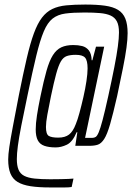

<svg xmlns="http://www.w3.org/2000/svg" viewBox="-20 -716 581 844"><path d="M200 108Q149 108 114 102.5Q79 97 57.5 84Q36 71 26 47Q16 23 16 -15Q16 -36 21 -70Q26 -104 36.5 -159.5Q47 -215 63 -298Q82 -393 97.5 -459.5Q113 -526 129 -569.5Q145 -613 164.5 -638.5Q184 -664 210 -676.5Q236 -689 271.5 -692.5Q307 -696 355 -696Q406 -696 441.5 -691Q477 -686 499 -672.5Q521 -659 531 -634Q541 -609 541 -570Q541 -544 536 -506.5Q531 -469 520.5 -417Q510 -365 495 -294Q477 -215 464 -170Q451 -125 438 -105Q425 -85 410 -80Q395 -75 373 -75H311L320 -135H317Q299 -92 274 -80Q249 -68 225 -68Q195 -68 175 -75Q155 -82 146 -99.5Q137 -117 137 -147Q137 -173 142.5 -209Q148 -245 158 -293Q172 -361 184.5 -405Q197 -449 212.5 -473.5Q228 -498 249.5 -508Q271 -518 302 -518Q324 -518 341.5 -513.5Q359 -509 370.5 -494.5Q382 -480 383 -451H386L402 -511H438L354 -110H386Q394 -110 400.5 -114Q407 -118 414 -134.5Q421 -151 431 -188.5Q441 -226 456 -294Q472 -367 482.5 -420.5Q493 -474 498 -511.5Q503 -549 503 -573Q503 -604 494 -621.5Q485 -639 466.5 -647.5Q448 -656 419.5 -658.5Q391 -661 352 -661Q301 -661 267.5 -656.5Q234 -652 211.5 -634.5Q189 -617 172.5 -578Q156 -539 139.5 -471Q123 -403 101 -297Q84 -217 73.5 -163Q63 -109 58.5 -74.5Q54 -40 54 -17Q54 12 61.5 30Q69 48 86.5 57Q104 66 132.5 69Q161 72 201 72Q228 72 247.5 71.5Q267 71 281 70.5Q295 70 303 69L295 106Q289 107 282 107.5Q275 108 265 108Q255 108 239.5 108Q224 108 200 108ZM236 -111Q266 -111 283.5 -124.5Q301 -138 313 -170Q321 -189 329.5 -220.5Q338 -252 346.5 -289Q355 -326 360 -359.5Q365 -393 365 -415Q365 -450 354 -462.5Q343 -475 313 -475Q289 -475 273.5 -469.5Q258 -464 247.5 -446Q237 -428 227 -391.5Q217 -355 204 -293Q194 -244 188 -211Q182 -178 182 -158Q182 -126 194.5 -118.5Q207 -111 236 -111Z"/></svg>

Font: Saira ExtraCondensed Light
Style: Italic
Weight: 300
Width: 2
Italic angle: -12°
Designer: Hector Gatti with collaboration of the Omnibus-Type team
Foundry: Omnibus-Type
Version: Version 1.101